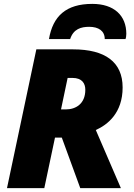

<svg xmlns="http://www.w3.org/2000/svg" viewBox="-20 -968 691 988"><path d="M232 -767H341C358 -819 397 -830 439 -830C487 -830 519 -809 519 -767H626C628 -772 630 -782 630 -794C630 -888 567 -948 455 -948C320 -948 252 -885 232 -767ZM16 0H208L263 -260H298L393 0H602L473 -299C534 -326 611 -387 611 -518C611 -649 521 -714 356 -714H167ZM294 -405 328 -567H353C402 -567 419 -539 419 -506C419 -433 369 -405 319 -405Z"/></svg>

Font: Noto Sans UI Black
Style: Italic
Weight: 900
Italic angle: -372°
Designer: Monotype Design Team
Foundry: Monotype Imaging Inc.
Version: Version 1.901